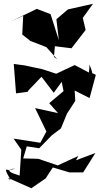

<svg xmlns="http://www.w3.org/2000/svg" viewBox="-20 -939 547 1018"><path d="M266 -637 271 -694 359 -683 434 -780 419 -844 473 -919 340 -889 279 -837 292 -726 248 -864 175 -892 37 -825 103 -855 98 -756 141 -722 226 -689 284 -624ZM24 -37C-19 -58 68 49 20 3L146 59L222 7L265 -59L244 -56L348 -25H421L486 -128L383 -89L395 -112L286 -62L183 -97L103 -99L122 -163L188 -153L254 -221L303 -258L335 -336L379 -404L376 -459L455 -419L488 -542C438 -572 494 -501 454 -598C456 -571 447 -547 454 -553L376 -594L278 -548L205 -572L112 -592L53 -600L65 -444L126 -452L132 -461L200 -532L265 -447L307 -505L317 -456L241 -392L288 -339L166 -366L226 -242L194 -182L52 -204L93 -145L84 -8C-12 -36 45 -46 60 -44Z"/></svg>

Font: Charger Distortion
Style: 2
Weight: 400
Designer: Jasper
Foundry: Cannot Into Space Fonts
Version: Version 0.98